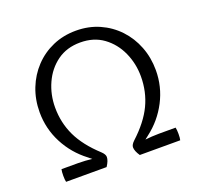

<svg xmlns="http://www.w3.org/2000/svg" viewBox="-122 -828 996 962"><g transform="rotate(-20 376.0 -347.5)"><path d="M72 0Q69 -11.5 69 -33Q69 -55 72 -67.5H161Q180.5 -67.5 199 -66.2Q217.5 -65 234.5 -63Q226 -70.5 216 -78Q146.5 -130.5 106.5 -207.5Q66.5 -284.5 66.5 -372.5Q66.5 -440 89.5 -498.5Q112.5 -557 154.2 -601.2Q196 -645.5 252.5 -670.2Q309 -695 376.5 -695Q444 -695 500.5 -670Q557 -645 598.8 -600.8Q640.5 -556.5 663.2 -498Q686 -439.5 686 -372.5Q686 -284.5 646 -207.5Q606 -130.5 537 -78Q526.5 -70.5 518 -63Q535 -65 553.5 -66.2Q572 -67.5 591.5 -67.5H680.5Q683.5 -55 683.5 -33Q683.5 -11.5 680.5 0H465Q446 -28 446 -47.5Q446 -61.5 463.5 -78Q538.5 -147 571.8 -217Q605 -287 605 -368.5Q605 -437 577.8 -497.2Q550.5 -557.5 499.5 -594.8Q448.5 -632 376.5 -632Q304.5 -632 253.2 -594.8Q202 -557.5 174.8 -497.2Q147.5 -437 147.5 -368.5Q147.5 -287 180.8 -217Q214 -147 289 -78Q306.5 -61.5 306.5 -47.5Q306.5 -28 288 0Z"/></g></svg>

Font: Signika SC Light
Style: Regular
Weight: 300
Designer: Anna Giedryś
Foundry: Anna Giedryś
Version: Version 2.000; ttfautohint (v1.8.3) -l 8 -r 50 -G 200 -x 9 -